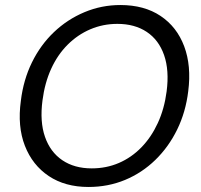

<svg xmlns="http://www.w3.org/2000/svg" viewBox="-20 -732 800 764"><path d="M332 12Q239 12 174 -31.5Q109 -75 79 -152Q49 -229 63 -331Q73 -414 107 -483.5Q141 -553 194.5 -604Q248 -655 316 -683.5Q384 -712 459 -712Q554 -712 619 -668.5Q684 -625 713 -547.5Q742 -470 729 -369Q719 -286 685 -216.5Q651 -147 598 -95.5Q545 -44 477.5 -16Q410 12 332 12ZM345 -62Q403 -62 453 -83.5Q503 -105 542.5 -145.5Q582 -186 608 -242.5Q634 -299 643 -368Q654 -452 633 -512.5Q612 -573 564 -605Q516 -637 447 -637Q390 -637 339.5 -615.5Q289 -594 249 -554Q209 -514 183.5 -458Q158 -402 149 -332Q138 -248 159 -187.5Q180 -127 228 -94.5Q276 -62 345 -62Z"/></svg>

Font: DM Sans 11pt
Style: Italic
Weight: 400
Italic angle: -10°
Version: Version 4.004;gftools[0.9.30]